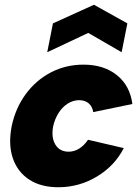

<svg xmlns="http://www.w3.org/2000/svg" viewBox="-20 -778 587 805"><path d="M229 7Q154 8 104 -24Q54 -56 34 -114Q14 -172 29 -249Q45 -325 88 -383.5Q131 -442 193.5 -474.5Q256 -507 330 -507Q415 -507 470 -463Q525 -419 535 -342L371 -308Q367 -332 351.5 -345Q336 -358 312 -358Q287 -358 264.5 -344Q242 -330 226 -305Q210 -280 203 -249Q194 -202 212 -172Q230 -142 268 -142Q291 -142 312 -155Q333 -168 349 -192L499 -157Q461 -83 387.5 -38.5Q314 6 229 7ZM490 -559 350 -640 178 -559 202 -680 374 -758 514 -680Z"/></svg>

Font: Albert Sans Black
Style: Italic
Weight: 900
Italic angle: -11.25°
Designer: Andreas Rasmussen
Foundry: a.Foundry
Version: Version 1.025